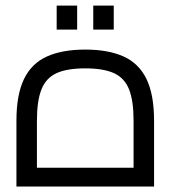

<svg xmlns="http://www.w3.org/2000/svg" viewBox="-20 -681 623 701"><path d="M40 0V-240Q40 -336 67.9 -393Q95.8 -450 151.8 -475Q207.8 -500 291.3 -500Q374.7 -500 430.7 -475Q486.7 -450 514.6 -393Q542.5 -336 542.5 -240V0ZM114.8 -36.1 76.1 -68.6H506.5L467.7 -36.1V-240Q467.7 -312.8 451.3 -354.4Q434.8 -396.1 396.3 -413.8Q357.8 -431.4 291.3 -431.4Q224.7 -431.4 186.2 -413.8Q147.8 -396.1 131.3 -354.4Q114.8 -312.8 114.8 -240ZM186.9 -573V-660.6H261.7V-573ZM320.5 -573V-660.6H395.3V-573Z"/></svg>

Font: Titillium Web
Style: Bold
Weight: 700
Designer: Mohamed Gaber, Accademia di Belle Arti di Urbino
Foundry: Kief Type Foundry, Accademia di Belle Arti di Urbino
Version: Version 3.000